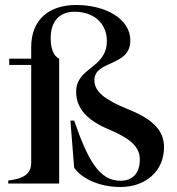

<svg xmlns="http://www.w3.org/2000/svg" viewBox="-20 -735 709 769"><path d="M13 -12V0H217V-500C196 -510 183 -537 183 -582C183 -651 219 -688 279 -688C356 -688 408 -641 408 -571C408 -460 285 -467 285 -367C285 -301 329 -252 420 -215C507 -178 540 -144 540 -96C540 -39 509 -11 463 -11C378 -11 333 -91 277 -252H262L277 -63C304 -24 372 14 462 14C563 14 637 -49 637 -146C637 -215 588 -260 489 -299C403 -335 358 -366 358 -414C359 -495 502 -467 502 -573C502 -659 404 -715 285 -715C175 -715 105 -655 105 -547V-500H17V-475H105V-84C105 -35 70 -19 13 -12Z"/></svg>

Font: Sprat Condensed Medium
Style: Regular
Weight: 500
Width: 3
Designer: Ethan Nakache
Foundry: Collletttivo
Version: Version 2.000;Glyphs 3.2 (3217)